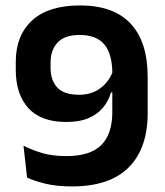

<svg xmlns="http://www.w3.org/2000/svg" viewBox="-20 -672 606 706"><path d="M274.5 -652Q397.5 -652 460.2 -585.2Q523 -518.5 523 -389V-255.5Q523 -126.5 453.2 -56.5Q383.5 13.5 244.5 13.5Q188 13.5 147.2 3.5Q106.5 -6.5 79.5 -19L66.5 -136Q97.5 -120.5 135 -109.2Q172.5 -98 224 -98Q311 -98 352 -138.2Q393 -178.5 393 -260.5V-401.5Q393 -473 364 -508.2Q335 -543.5 272.5 -543.5Q218 -543.5 192 -515.8Q166 -488 166 -442.5V-423Q166 -376.5 190.8 -350Q215.5 -323.5 271 -323.5Q301 -323.5 325.8 -334.2Q350.5 -345 368.8 -365.5Q387 -386 396.5 -414L416.5 -332H388Q379 -300 358.2 -275.5Q337.5 -251 304.5 -237.2Q271.5 -223.5 223.5 -223.5Q131 -223.5 84.5 -274.2Q38 -325 38 -415.5V-445Q38 -541.5 98 -596.8Q158 -652 274.5 -652Z"/></svg>

Font: Anek Gurmukhi SemiBold
Style: Regular
Weight: 600
Designer: Sarang Kulkarni (Gurmukhi), Yesha Goshar (Latin)
Foundry: Ek Type
Version: Version 1.003